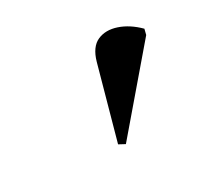

<svg xmlns="http://www.w3.org/2000/svg" viewBox="-60 -886 385 362"><g transform="rotate(-30 132.5 -705.0)"><path d="M126 -604 113 -611 156 -766Q164 -794 182 -802Q200 -810 222.5 -802.5Q245 -795 265 -775L262 -763Z"/></g></svg>

Font: Noto Serif Display ExtraCondensed SemiBold
Style: Italic
Weight: 600
Width: 2
Italic angle: -12°
Designer: Monotype Design Team
Foundry: Monotype Imaging Inc.
Version: Version 2.009